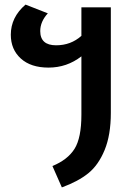

<svg xmlns="http://www.w3.org/2000/svg" viewBox="-20 -598 595 835"><path d="M334 -566H462V-107Q462 -11 435 54.5Q408 120 364 155.5Q320 191 249 217L208 124Q274 97 304 49.5Q334 2 334 -99V-353Q271 -304 191 -304Q114 -304 70.5 -343.5Q27 -383 27 -447Q27 -523 91 -578L188 -540Q155 -504 155 -463Q155 -401 224 -401Q288 -401 334 -442Z"/></svg>

Font: FiraGO Medium
Style: Regular
Weight: 500
Designer: bBox Type
Foundry: bBox Type GmbH
Version: Version 1.001;PS 001.001;hotconv 1.0.88;makeotf.lib2.5.64775